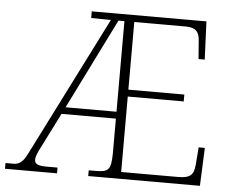

<svg xmlns="http://www.w3.org/2000/svg" viewBox="-54 -774 1010 834"><g transform="rotate(5 451.0 -357.0)"><path d="M-3 0H224V-25H179C142 -25 124 -30 124 -51C124 -65 132 -83 146 -110L221 -259H458V-108C457 -35 447 -25 388 -25H360V0H847L854 -166H827L821 -90C817 -45 803 -30 747 -30H501V-359H745V-389H501V-684H728C766 -683 785 -669 787 -626L793 -548H820L813 -714H313V-685L399 -684L90 -71C71 -33 53 -25 31 -25H-3ZM236 -289 432 -684H458V-289Z"/></g></svg>

Font: Noto Serif Ethiopic ExtraLight
Style: Regular
Weight: 200
Designer: Monotype Design Team
Foundry: Monotype Imaging Inc.
Version: Version 2.102